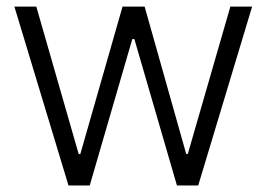

<svg xmlns="http://www.w3.org/2000/svg" viewBox="-20 -566 814 586"><path d="M189 0 23.9 -545.9H90.8L220.2 -95.7H225.1L354 -545.9H421.4L548.3 -96.2H553.2L683.1 -545.9H749.5L585 0H520L390.1 -446.8H383.8L253.9 0Z"/></svg>

Font: Inter Tight Light
Style: Regular
Weight: 300
Designer: Rasmus Andersson
Foundry: rsms
Version: Version 3.004